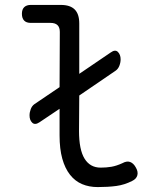

<svg xmlns="http://www.w3.org/2000/svg" viewBox="-20 -750 640 780"><path d="M140 -253Q122 -241 111 -251.5Q100 -262 100 -281Q100 -294 105 -307Q110 -320 120 -327L222 -396L223 -620Q223 -639 213.5 -648Q204 -657 185 -657H105Q87 -657 78 -666.5Q69 -676 69 -694Q69 -712 78.5 -721Q88 -730 105 -730H227Q265 -730 283.5 -711.5Q302 -693 302 -655V-450L430 -537Q448 -550 459 -539Q470 -528 470 -509Q470 -496 465 -483Q460 -470 450 -463L302 -362L301 -218Q301 -142 323.5 -105.5Q346 -69 389 -69Q412 -69 432.5 -72.5Q453 -76 477 -87Q495 -97 508.5 -92Q522 -87 531 -71Q542 -53 538 -38Q534 -23 517 -15Q486 1 452.5 5.5Q419 10 377 10Q342 10 313.5 -2Q285 -14 264.5 -40Q244 -66 233 -105.5Q222 -145 222 -200V-308Z"/></svg>

Font: Maple Mono Light
Style: Regular
Weight: 300
Monospace: yes
Designer: subframe7536
Version: Version 7.000